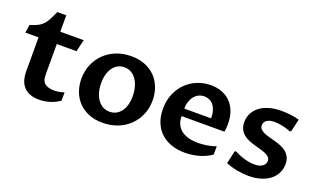

<svg xmlns="http://www.w3.org/2000/svg" viewBox="-71 -1030 2349 1423"><g transform="rotate(20 1103.0 -318.5)"><path d="M119.6 -422.9H15.6L25.4 -486.8Q51.3 -494.6 70.1 -502.4Q88.9 -510.3 102.8 -519.8Q116.7 -529.3 127.2 -540.8Q137.7 -552.2 147 -567.4Q156.2 -582.5 165.5 -602.1Q174.8 -621.6 186.5 -647H256.8V-517.6H441.4L418.9 -422.9H263.7V-179.2Q263.7 -131.3 289.3 -111.8Q314.9 -92.3 361.3 -92.3Q381.3 -92.3 401.6 -95.7Q421.9 -99.1 440.4 -106.4V-40.5Q404.8 -15.1 363 -2.7Q321.3 9.8 278.8 9.8Q238.3 9.8 208.3 -1.7Q178.2 -13.2 158.4 -34.7Q138.7 -56.2 129.2 -86.9Q119.6 -117.7 119.6 -156.7Z M780.3 9.8Q716.3 9.8 668.2 -10.7Q620.1 -31.2 587.6 -66.2Q555.2 -101.1 538.8 -147.2Q522.5 -193.4 522.5 -244.6Q522.5 -303.7 543.7 -355.2Q564.9 -406.7 603.5 -445.1Q642.1 -483.4 696 -505.4Q750 -527.3 815.4 -527.3Q878.9 -527.3 927.2 -506.8Q975.6 -486.3 1008.3 -451.4Q1041 -416.5 1057.6 -370.1Q1074.2 -323.7 1074.2 -272Q1074.2 -211.9 1052.5 -160.4Q1030.8 -108.9 991.9 -71Q953.1 -33.2 899.2 -11.7Q845.2 9.8 780.3 9.8ZM801.3 -85Q828.1 -85 850.8 -96.2Q873.5 -107.4 890.1 -128.9Q906.7 -150.4 915.8 -181.2Q924.8 -211.9 924.8 -251Q924.8 -288.1 916 -321.3Q907.2 -354.5 890.6 -379.2Q874 -403.8 849.9 -418.2Q825.7 -432.6 794.9 -432.6Q767.1 -432.6 744.4 -420.9Q721.7 -409.2 705.6 -387.2Q689.5 -365.2 680.4 -334.2Q671.4 -303.2 671.4 -265.1Q671.4 -226.6 680.4 -193.6Q689.5 -160.6 706.3 -136.5Q723.1 -112.3 747.1 -98.6Q771 -85 801.3 -85Z M1636.7 -50.8Q1612.8 -33.7 1586.4 -22.2Q1560.1 -10.7 1533.2 -3.7Q1506.3 3.4 1480 6.6Q1453.6 9.8 1429.7 9.8Q1371.1 9.8 1322.8 -6.8Q1274.4 -23.4 1239.7 -55.7Q1205.1 -87.9 1186 -134.5Q1167 -181.2 1167 -241.2Q1167 -307.6 1189.7 -360.6Q1212.4 -413.6 1250.5 -450.7Q1288.6 -487.8 1338.6 -507.6Q1388.7 -527.3 1443.4 -527.3Q1489.7 -527.3 1529.3 -512.7Q1568.8 -498 1597.7 -469Q1626.5 -439.9 1642.6 -397Q1658.7 -354 1658.7 -297.4Q1658.7 -280.8 1657.2 -265.4Q1655.8 -250 1653.3 -237.3H1315.4Q1315.4 -200.7 1328.4 -173.3Q1341.3 -146 1365 -127.9Q1388.7 -109.9 1422.1 -101.1Q1455.6 -92.3 1496.1 -92.3Q1509.3 -92.3 1525.9 -93.3Q1542.5 -94.2 1561 -96.9Q1579.6 -99.6 1598.9 -104.5Q1618.2 -109.4 1636.7 -116.7ZM1526.9 -296.4Q1526.9 -330.6 1519 -356.2Q1511.2 -381.8 1497.6 -398.9Q1483.9 -416 1465.3 -424.3Q1446.8 -432.6 1425.3 -432.6Q1401.4 -432.6 1381.3 -422.9Q1361.3 -413.1 1346.7 -395Q1332 -377 1323.7 -352.1Q1315.4 -327.1 1315.4 -296.4Z M1774.4 -125 1783.2 -130.4Q1822.8 -108.9 1865.5 -96.9Q1908.2 -85 1943.4 -85Q1985.8 -85 2007.8 -101.8Q2029.8 -118.7 2029.8 -143.1Q2029.8 -161.1 2018.6 -172.6Q2007.3 -184.1 1988.8 -192.1Q1970.2 -200.2 1946.5 -206.3Q1922.9 -212.4 1898.4 -219.7Q1874 -227.1 1850.3 -236.8Q1826.7 -246.6 1808.1 -262Q1789.6 -277.3 1778.3 -299.8Q1767.1 -322.3 1767.1 -355Q1767.1 -392.1 1782.7 -423.6Q1798.3 -455.1 1828.1 -478.3Q1857.9 -501.5 1901.1 -514.4Q1944.3 -527.3 1999.5 -527.3Q2013.2 -527.3 2031.2 -526.4Q2049.3 -525.4 2068.4 -523.2Q2087.4 -521 2106 -517.6Q2124.5 -514.2 2140.1 -509.3L2117.2 -410.6L2106.9 -404.8Q2090.8 -412.1 2073.5 -417.5Q2056.2 -422.9 2039.3 -426Q2022.5 -429.2 2007.3 -430.9Q1992.2 -432.6 1980 -432.6Q1938 -432.6 1917.5 -417Q1897 -401.4 1897 -377.4Q1897 -358.9 1908.4 -347.2Q1919.9 -335.4 1938.5 -327.1Q1957 -318.8 1980.7 -312.7Q2004.4 -306.6 2029.3 -299.6Q2054.2 -292.5 2077.9 -283Q2101.6 -273.4 2120.1 -258.1Q2138.7 -242.7 2150.1 -220.5Q2161.6 -198.2 2161.6 -165.5Q2161.6 -129.4 2146.5 -97.4Q2131.3 -65.4 2102.3 -41.7Q2073.2 -18.1 2030.5 -4.2Q1987.8 9.8 1933.1 9.8Q1911.6 9.8 1888.4 7.6Q1865.2 5.4 1841.8 1Q1818.4 -3.4 1795.4 -10Q1772.5 -16.6 1751.5 -25.4Z"/></g></svg>

Font: Proza Libre
Style: SemiBold
Weight: 600
Designer: Jasper de Waard
Foundry: Jasper de Waard
Version: Version 1.000; ttfautohint (v1.4.1.8-43bc) -l 8 -r 50 -G 200